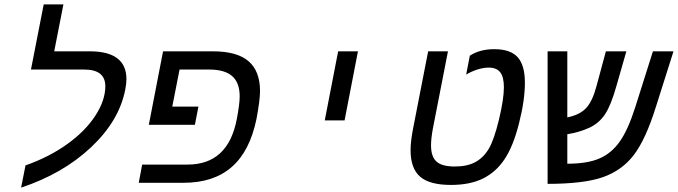

<svg xmlns="http://www.w3.org/2000/svg" viewBox="-20 -833 3089 875"><path d="M460 -439.9Q460 -516.1 363.8 -516.1H121.1L179.2 -813H269L227.1 -599.1H389.2Q556.2 -599.1 556.2 -472.2Q556.2 -451.7 550.8 -424.8Q523.4 -282.7 395 -161.9Q266.6 -41 76.2 22L96.2 -79.1Q205.1 -117.7 287.1 -176.8Q369.1 -235.8 414.6 -305.9Q460 -376 460 -439.9Z M884.3 -347.2 868.2 -264.2H658.2L723.1 -599.1H950.2Q1060.5 -599.1 1112.8 -554Q1165 -508.8 1165 -418Q1165 -377 1148.9 -291Q1118.7 -144 1036.1 -72Q953.6 0 816.9 0H612.3L627.9 -83H835Q1019.5 -83 1059.1 -290Q1072.3 -359.4 1072.3 -394Q1072.3 -456.1 1038.1 -486.1Q1003.9 -516.1 933.1 -516.1H798.3L765.1 -347.2Z M1521 -599.1H1611.3L1550.3 -284.2H1460Z M2035.2 9.8Q1938 9.8 1894.5 -27.8Q1851.1 -65.4 1851.1 -148.9Q1851.1 -188 1862.3 -246.1L1931.2 -599.1H2021.5L1953.1 -249Q1944.3 -202.1 1944.3 -170.9Q1944.3 -119.1 1969.2 -96.7Q1994.1 -74.2 2052.2 -74.2Q2109.9 -74.2 2146.7 -94.5Q2183.6 -114.7 2207.8 -155.5Q2231.9 -196.3 2254.2 -289.3Q2276.4 -382.3 2276.4 -435.1Q2276.4 -481.9 2259.8 -503.4Q2243.2 -524.9 2207.5 -524.9Q2183.6 -524.9 2156.2 -516.4Q2128.9 -507.8 2104.5 -493.2L2121.1 -579.1Q2166.5 -608.9 2232.4 -608.9Q2306.6 -608.9 2339.4 -572Q2372.1 -535.2 2372.1 -456.1Q2372.1 -376 2345.2 -270.5Q2318.4 -165 2278.8 -106.4Q2239.3 -47.9 2180.2 -19Q2121.1 9.8 2035.2 9.8Z M2565.4 -297.9Q2624 -310.1 2652.3 -341.8Q2680.7 -373.5 2698.2 -439.9L2741.2 -599.1H2834.5L2788.6 -439Q2764.2 -352.5 2737.1 -312Q2710 -271.5 2666 -251Q2622.1 -230.5 2565.4 -221.2V-86.9Q2655.8 -86.9 2710.9 -110.4Q2766.1 -133.8 2804 -187.3Q2841.8 -240.7 2874.5 -342.8L2955.6 -599.1H3049.3L2969.2 -346.2Q2922.9 -198.2 2868.9 -127.2Q2814.9 -56.2 2727.5 -25.6Q2640.1 4.9 2475.6 4.9V-599.1H2565.4Z"/></svg>

Font: Liberation Mono
Style: Italic
Weight: 400
Italic angle: -12°
Monospace: yes
Designer: Steve Matteson
Foundry: Ascender Corporation
Version: Version 2.1.5